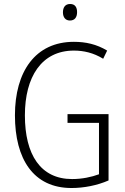

<svg xmlns="http://www.w3.org/2000/svg" viewBox="-20 -934 628 964"><path d="M332 -914C306 -914 296 -895 296 -872C296 -848 308 -831 331 -831C355 -831 367 -847 367 -873C367 -896 358 -914 332 -914ZM319 -361V-317H477V-59C439 -45 392 -35 342 -35C184 -35 105 -157 105 -355C105 -547 188 -680 351 -680C400 -680 449 -669 498 -639L518 -680C465 -712 410 -724 351 -724C157 -724 55 -574 55 -355C55 -135 148 10 339 10C401 10 468 -3 525 -28V-361Z"/></svg>

Font: Noto Sans Armenian Condensed ExtraLight
Style: Regular
Weight: 200
Width: 3
Designer: Monotype Design Team
Foundry: Monotype Imaging Inc.
Version: Version 2.008